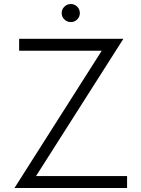

<svg xmlns="http://www.w3.org/2000/svg" viewBox="-20 -945 710 965"><path d="M336.4 -834Q317.4 -834 303.7 -847.2Q290 -860.4 290 -878.9Q290 -898.4 303.7 -911.6Q317.4 -924.8 336.4 -924.8Q354.5 -924.8 367.9 -911.6Q381.3 -898.4 381.3 -878.9Q381.3 -860.4 367.9 -847.2Q354.5 -834 336.4 -834ZM161.1 -60.1H618.7V0H52.7L491.2 -689.9H76.2V-750H600.1Z"/></svg>

Font: Now Alt Light
Style: Regular
Weight: 300
Designer: Alfredo Marco Pradil
Foundry: Alfredo Marco Pradil
Version: Version 1.002;PS 001.002;hotconv 1.0.88;makeotf.lib2.5.64775